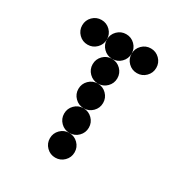

<svg xmlns="http://www.w3.org/2000/svg" viewBox="-162 -802 870 921"><g transform="rotate(30 273.5 -342.0)"><path d="M205.1 -615.2Q205.1 -586.9 185.1 -566.9Q165 -546.9 136.7 -546.9Q108.4 -546.9 88.4 -566.9Q68.4 -586.9 68.4 -615.2Q68.4 -643.6 88.4 -663.6Q108.4 -683.6 136.7 -683.6Q165 -683.6 185.1 -663.6Q205.1 -643.6 205.1 -615.2ZM341.8 -615.2Q341.8 -586.9 321.8 -566.9Q301.8 -546.9 273.4 -546.9Q245.1 -546.9 225.1 -566.9Q205.1 -586.9 205.1 -615.2Q205.1 -643.6 225.1 -663.6Q245.1 -683.6 273.4 -683.6Q301.8 -683.6 321.8 -663.6Q341.8 -643.6 341.8 -615.2ZM478.5 -615.2Q478.5 -586.9 458.5 -566.9Q438.5 -546.9 410.2 -546.9Q381.8 -546.9 361.8 -566.9Q341.8 -586.9 341.8 -615.2Q341.8 -643.6 361.8 -663.6Q381.8 -683.6 410.2 -683.6Q438.5 -683.6 458.5 -663.6Q478.5 -643.6 478.5 -615.2ZM341.8 -478.5Q341.8 -450.2 321.8 -430.2Q301.8 -410.2 273.4 -410.2Q245.1 -410.2 225.1 -430.2Q205.1 -450.2 205.1 -478.5Q205.1 -506.8 225.1 -526.9Q245.1 -546.9 273.4 -546.9Q301.8 -546.9 321.8 -526.9Q341.8 -506.8 341.8 -478.5ZM341.8 -341.8Q341.8 -313.5 321.8 -293.5Q301.8 -273.4 273.4 -273.4Q245.1 -273.4 225.1 -293.5Q205.1 -313.5 205.1 -341.8Q205.1 -370.1 225.1 -390.1Q245.1 -410.2 273.4 -410.2Q301.8 -410.2 321.8 -390.1Q341.8 -370.1 341.8 -341.8ZM341.8 -205.1Q341.8 -176.8 321.8 -156.7Q301.8 -136.7 273.4 -136.7Q245.1 -136.7 225.1 -156.7Q205.1 -176.8 205.1 -205.1Q205.1 -233.4 225.1 -253.4Q245.1 -273.4 273.4 -273.4Q301.8 -273.4 321.8 -253.4Q341.8 -233.4 341.8 -205.1ZM341.8 -68.4Q341.8 -40 321.8 -20Q301.8 0 273.4 0Q245.1 0 225.1 -20Q205.1 -40 205.1 -68.4Q205.1 -96.7 225.1 -116.7Q245.1 -136.7 273.4 -136.7Q301.8 -136.7 321.8 -116.7Q341.8 -96.7 341.8 -68.4Z"/></g></svg>

Font: DatDot
Style: Bold
Weight: 700
Designer: GGBot
Version: 1.00